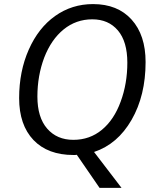

<svg xmlns="http://www.w3.org/2000/svg" viewBox="-20 -745 760 935"><path d="M337.9 9.8Q212.9 9.8 143.1 -63Q73.2 -136.7 73.2 -267.1Q73.2 -397.5 120.1 -503.4Q167 -609.4 248.5 -667.2Q330.1 -725.1 433.1 -725.1Q552.7 -725.1 620.8 -649.7Q689 -574.2 689 -442.9Q689 -279.8 620.8 -161.4Q552.7 -43 438 -4.9L571.8 169.9H464.8L354 8.8L345.7 9.8ZM567.4 -249.5Q600.1 -337.4 600.1 -439.9Q600.1 -542.5 554.2 -596.7Q508.3 -650.9 429.4 -650.9Q350.6 -650.9 290 -601.8Q229.5 -552.7 195.3 -464.4Q162.1 -376 162.1 -274.7Q162.1 -173.3 209.7 -118.7Q257.3 -64 337.2 -64Q417 -64 476.1 -112.8Q535.2 -161.6 567.4 -249.5Z"/></svg>

Font: Open Sans Hebrew
Style: Italic
Weight: 400
Italic angle: -12°
Foundry: Ascender Corporation, Yanek Iontef
Version: Version 2.001;PS 002.001;hotconv 1.0.70;makeotf.lib2.5.58329